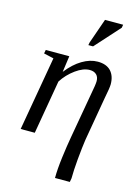

<svg xmlns="http://www.w3.org/2000/svg" viewBox="-135 -779 766 1064"><g transform="rotate(15 248.0 -247.0)"><path d="M374 -365V-366Q374 -389 361 -402Q347 -416 322 -416Q285 -416 242 -385Q198 -353 170 -309L117 -1H36L110 -426L53 -439L57 -460H192L179 -367Q220 -419 264 -445Q309 -472 353 -472Q402 -472 428 -445Q454 -417 454 -369Q454 -349 441 -284L398 -35Q392 5 385 79Q379 146 379 190L375 212H290Q290 162 299 92Q308 22 317 -28L362 -284Q374 -346 374 -365ZM278 -547 281 -563 331 -706H435L432 -688L305 -547Z"/></g></svg>

Font: Libra Serif Modern
Style: Italic
Weight: 400
Italic angle: -12°
Designer: Stefan Peev, Context Ltd
Foundry: Stefan Peev, Context Ltd
Version: Version 1.000